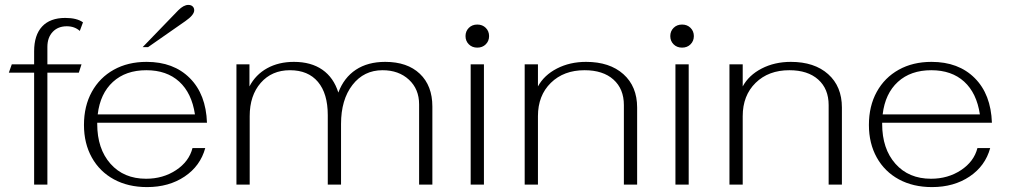

<svg xmlns="http://www.w3.org/2000/svg" viewBox="-20 -752 4110 782"><path d="M119 -456H16L28 -490H119V-543Q119 -609 151.5 -644Q184 -679 246 -679Q293 -679 318 -661L305 -626Q284 -645 252 -645Q216 -645 194.5 -622Q173 -599 173 -561V-490H312L301 -456H173V0H119Z M764 -149H816Q796 -76 732 -33Q668 10 579 10Q502 10 444 -21.5Q386 -53 354 -110.5Q322 -168 322 -243Q322 -320 354 -378Q386 -436 443.5 -468Q501 -500 577 -500Q687 -500 753 -434Q819 -368 823 -252H376V-247Q376 -146 430 -85Q484 -24 575 -24Q644 -24 697 -59Q750 -94 764 -149ZM378 -286H774Q761 -373 710 -419.5Q659 -466 576 -466Q492 -466 440 -418.5Q388 -371 378 -286ZM706 -710Q728 -732 747 -732Q758 -732 764.5 -726Q771 -720 771 -710Q771 -691 735 -666L583 -560H561Z M943 -490H996V-400Q1021 -448 1068 -474Q1115 -500 1177 -500Q1247 -500 1293 -468Q1339 -436 1358 -375Q1381 -436 1429.5 -468Q1478 -500 1549 -500Q1639 -500 1690 -451.5Q1741 -403 1741 -318V0H1687V-327Q1687 -389 1645.5 -427.5Q1604 -466 1538 -466Q1462 -466 1415.5 -406Q1369 -346 1369 -247V0H1315V-283Q1315 -371 1275 -418.5Q1235 -466 1161 -466Q1087 -466 1042 -414.5Q997 -363 997 -279V0H943Z M1876 -605Q1876 -625 1889.5 -638.5Q1903 -652 1924 -652Q1945 -652 1958.5 -638.5Q1972 -625 1972 -605Q1972 -585 1958.5 -571.5Q1945 -558 1924 -558Q1903 -558 1889.5 -571.5Q1876 -585 1876 -605ZM1897 -490H1951V0H1897Z M2117 -490H2171V-400Q2196 -446 2248.5 -473Q2301 -500 2367 -500Q2463 -500 2519 -450Q2575 -400 2575 -314V0H2521V-324Q2521 -390 2478.5 -428Q2436 -466 2361 -466Q2276 -466 2223.5 -414.5Q2171 -363 2171 -279V0H2117Z M2710 -605Q2710 -625 2723.5 -638.5Q2737 -652 2758 -652Q2779 -652 2792.5 -638.5Q2806 -625 2806 -605Q2806 -585 2792.5 -571.5Q2779 -558 2758 -558Q2737 -558 2723.5 -571.5Q2710 -585 2710 -605ZM2731 -490H2785V0H2731Z M2951 -490H3005V-400Q3030 -446 3082.5 -473Q3135 -500 3201 -500Q3297 -500 3353 -450Q3409 -400 3409 -314V0H3355V-324Q3355 -390 3312.5 -428Q3270 -466 3195 -466Q3110 -466 3057.5 -414.5Q3005 -363 3005 -279V0H2951Z M3961 -149H4013Q3993 -76 3929 -33Q3865 10 3776 10Q3699 10 3641 -21.5Q3583 -53 3551 -110.5Q3519 -168 3519 -243Q3519 -320 3551 -378Q3583 -436 3640.5 -468Q3698 -500 3774 -500Q3884 -500 3950 -434Q4016 -368 4020 -252H3573V-247Q3573 -146 3627 -85Q3681 -24 3772 -24Q3841 -24 3894 -59Q3947 -94 3961 -149ZM3575 -286H3971Q3958 -373 3907 -419.5Q3856 -466 3773 -466Q3689 -466 3637 -418.5Q3585 -371 3575 -286Z"/></svg>

Font: Fahkwang ExtraLight
Style: Regular
Weight: 275
Designer: Suppakit Chalermlarp | Katatrad Co.,Ltd.
Foundry: Cadson Demak Co.,Ltd.
Version: Version 1.000; ttfautohint (v1.6)